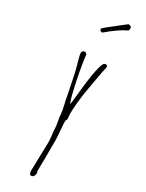

<svg xmlns="http://www.w3.org/2000/svg" viewBox="-264 -1049 831 1096"><g transform="rotate(30 151.5 -501.5)"><path d="M116.2 -898.4Q189.9 -961.4 241.2 -984.4L244.1 -999.5Q244.1 -1015.1 222.2 -1015.1Q218.8 -1011.7 185.1 -985.8Q147.5 -957 125.5 -939Q98.1 -917 98.1 -913.1Q98.1 -906.2 103.3 -902.3Q108.4 -898.4 116.2 -898.4ZM172.9 12.2Q183.1 12.2 189 3.7Q194.8 -4.9 194.8 -17.1Q194.8 -19 194.3 -20.5Q193.8 -22 193.8 -23.9L190.9 -26.9Q192.9 -85.9 192.9 -229Q192.9 -251.5 189.5 -289.1Q185.5 -332 185.5 -349.1V-356.9L191.9 -372.1Q191.9 -377.9 190.4 -388.7Q189 -399.9 189 -404.8Q189 -437 193.1 -478.8Q197.3 -520.5 202.1 -551.3Q210 -598.1 228.5 -700.2Q229.5 -706.5 232.9 -719.7Q236.8 -734.4 236.8 -741.2Q236.8 -746.6 234.4 -749Q232.4 -751 230.2 -751.5Q228 -752 225.6 -752Q223.1 -752 221.7 -752Q205.1 -752 192.4 -686Q179.2 -617.2 172.4 -540.5Q164.1 -458.5 162.6 -454.1Q154.3 -465.3 140.1 -524.9Q126 -584.5 113.8 -652.1Q101.6 -719.7 99.6 -747.1L87.9 -754.9Q79.6 -754.9 73.7 -750.5Q67.9 -746.1 67.9 -738.8Q67.9 -721.7 82.5 -673.8Q90.8 -645 98.1 -612.1Q105.5 -579.1 115.7 -526.9L128.9 -458Q129.4 -456.5 130.4 -451.4Q131.3 -446.3 134.3 -435.5Q144.5 -392.1 144.5 -378.9Q144.5 -362.8 150.9 -333Q156.7 -302.2 156.7 -286.1Q156.7 -271 160.2 -245.6Q163.6 -220.2 163.6 -205.1Q163.6 -180.2 161.1 -108.4Q158.7 -36.6 158.7 -12.2Q158.7 -2.9 162.4 4.6Q166 12.2 172.9 12.2Z"/></g></svg>

Font: Amatica SC
Style: Regular
Weight: 400
Version: Version 2.000